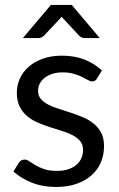

<svg xmlns="http://www.w3.org/2000/svg" viewBox="-20 -736 473 764"><path d="M365.5 -423Q359.5 -412 347 -412Q339.5 -412 330 -417.5Q320.5 -423 306.8 -429.8Q293 -436.5 274 -442.2Q255 -448 229 -448Q206.5 -448 188.5 -442.2Q170.5 -436.5 157.8 -426.5Q145 -416.5 138.2 -403.2Q131.5 -390 131.5 -374.5Q131.5 -355 142.8 -342Q154 -329 172.5 -319.5Q191 -310 214.5 -302.8Q238 -295.5 262.8 -287.2Q287.5 -279 311 -269Q334.5 -259 353 -244Q371.5 -229 382.8 -207.2Q394 -185.5 394 -155Q394 -120 381.5 -90.2Q369 -60.5 344.5 -38.8Q320 -17 284.5 -4.5Q249 8 202.5 8Q149.5 8 106.5 -9.2Q63.5 -26.5 33.5 -53.5L54.5 -87.5Q58.5 -94 64 -97.5Q69.5 -101 78 -101Q87 -101 97 -94Q107 -87 121.2 -78.5Q135.5 -70 156 -63Q176.5 -56 207 -56Q233 -56 252.5 -62.8Q272 -69.5 285 -81Q298 -92.5 304.2 -107.5Q310.5 -122.5 310.5 -139.5Q310.5 -160.5 299.2 -174.2Q288 -188 269.5 -197.8Q251 -207.5 227.2 -214.8Q203.5 -222 178.8 -230Q154 -238 130.2 -248.2Q106.5 -258.5 88 -274Q69.5 -289.5 58.2 -312.2Q47 -335 47 -367.5Q47 -396.5 59 -423.2Q71 -450 94 -470.2Q117 -490.5 150.5 -502.5Q184 -514.5 227 -514.5Q277 -514.5 316.8 -498.8Q356.5 -483 385.5 -455.5ZM377 -584.5H317.5Q312 -584.5 306.2 -586.5Q300.5 -588.5 295 -594L233.5 -660Q229 -664 225.5 -669.5Q223 -667 221 -664.5Q219 -662 217 -660L155 -594Q144.5 -584.5 132.5 -584.5H71L182.5 -716.5H265.5Z"/></svg>

Font: Lato 2
Style: Regular
Weight: 400
Designer: Lukasz Dziedzic with Adam Twardoch and Botio Nikoltchev
Foundry: tyPoland Lukasz Dziedzic
Version: Version 2.015; 2015-08-06; http://www.latofonts.com/